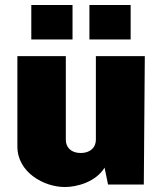

<svg xmlns="http://www.w3.org/2000/svg" viewBox="-20 -743 649 773"><path d="M272 -723H106V-584H272ZM506 -723H340V-584H506ZM241 10C291 10 366 -11 401 -68L415 0H559L563 -517H366V-180C366 -150 344 -127 305 -127C266 -127 245 -150 245 -180V-517H50V-153C50 -49 157 10 241 10Z"/></svg>

Font: United Sans Black
Style: Regular
Weight: 900
Designer: Pablo Impallari, Rodrigo Fuenzalida (Modified by Dan O. Williams)
Version: Version 1.000;PS 001.000;hotconv 1.0.88;makeotf.lib2.5.64775